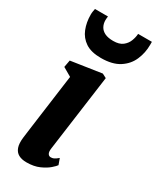

<svg xmlns="http://www.w3.org/2000/svg" viewBox="-212 -888 787 960"><g transform="rotate(30 181.5 -408.0)"><path d="M120.5 10Q93 10 74.8 0Q56.5 -10 48.8 -31.8Q41 -53.5 45.5 -90Q47.5 -106.5 52 -139.8Q56.5 -173 62.2 -215.8Q68 -258.5 74.2 -304.5Q80.5 -350.5 86.2 -393.5Q92 -436.5 96.5 -469L46.5 -498L54 -539L230 -565.5L254 -553L194 -113Q191 -92 196.8 -82.2Q202.5 -72.5 213.5 -72.5Q222.5 -72.5 230.8 -76Q239 -79.5 254.5 -92.5L267 -58Q262 -50 243.5 -33.8Q225 -17.5 194.2 -3.8Q163.5 10 120.5 10ZM182 -628Q125.5 -628 92.5 -650Q59.5 -672 44.8 -709Q30 -746 30 -791Q30 -800.5 31.5 -809.5Q33 -818.5 34.5 -825.5H109.5Q109 -820.5 108.2 -815Q107.5 -809.5 107.5 -803.5Q107.5 -783 116.5 -766.8Q125.5 -750.5 144.2 -741.5Q163 -732.5 193 -732.5Q227.5 -732.5 246.8 -747.5Q266 -762.5 274.2 -784Q282.5 -805.5 283.5 -825.5H363Q363 -821 363 -817Q363 -813 363 -808Q363 -762 345.2 -720.8Q327.5 -679.5 287.8 -653.8Q248 -628 182 -628Z"/></g></svg>

Font: Merriweather 24pt SemiCondensed Black
Style: Italic
Weight: 900
Width: 4
Italic angle: -7.8°
Designer: Eben Sorkin
Foundry: Eben Sorkin
Version: Version 2.101